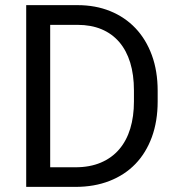

<svg xmlns="http://www.w3.org/2000/svg" viewBox="-20 -731 696 751"><path d="M82.5 0H274.9C324.1 0 368.5 -7.7 408.2 -23.2C447.9 -38.7 481.7 -60.8 509.5 -89.6C537.4 -118.4 558.8 -153.5 574 -194.8C589.1 -236.2 596.7 -282.6 596.7 -334V-376C596.7 -427.4 589.1 -473.8 574 -515.1C558.8 -556.5 537.5 -591.6 510 -620.6C482.5 -649.6 449.5 -671.9 411.1 -687.5C372.7 -703.1 330.1 -710.9 283.2 -710.9H82.5ZM176.3 -633.8H283.2C318.4 -633.8 349.6 -628.1 377 -616.7C404.3 -605.3 427.4 -588.6 446.3 -566.7C465.2 -544.7 479.5 -517.8 489.3 -486.1C499 -454.3 503.9 -418.1 503.9 -377.4V-334C503.9 -294.9 499.1 -259.6 489.5 -228C479.9 -196.5 465.5 -169.4 446.3 -147C427.1 -124.5 403.2 -107.2 374.5 -95C345.9 -82.8 312.7 -76.7 274.9 -76.7H176.3Z"/></svg>

Font: Dirooz FD
Style: FD
Weight: 400
Foundry: DejaVu fonts team - Redesigned by Saber Rastikerdar
Version: Version 0.2.1